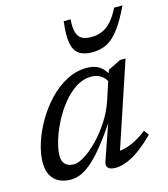

<svg xmlns="http://www.w3.org/2000/svg" viewBox="-106 -772 757 865"><g transform="rotate(-15 273.0 -339.5)"><path d="M289.5 -30.5 350 -205H354.5Q311.5 -141 277.5 -99Q243.5 -57 215.8 -33.5Q188 -10 164.5 -0.5Q141 9 119 9Q88 9 64.5 -2.5Q41 -14 28 -37.5Q15 -61 15 -98Q15 -139 30.5 -187.8Q46 -236.5 73.8 -284.2Q101.5 -332 139.2 -371.8Q177 -411.5 222 -435.2Q267 -459 316 -459Q353 -459 375.8 -443.2Q398.5 -427.5 413 -397L399 -368.5Q389 -391 370.5 -403.2Q352 -415.5 326 -415.5Q287.5 -415.5 253 -393Q218.5 -370.5 189.8 -334.2Q161 -298 140 -256Q119 -214 107.5 -174.5Q96 -135 96 -106.5Q96 -80 110.8 -67Q125.5 -54 149.5 -54Q170.5 -54 200.8 -73Q231 -92 263 -124.8Q295 -157.5 322.8 -200Q350.5 -242.5 366.5 -289L411 -424.5L471.5 -454.5H497L357.5 -36.5L344.5 -60Q363 -57.5 387.2 -63.2Q411.5 -69 438.5 -83Q465.5 -97 493 -118.5L509.5 -95.5Q447.5 -34.5 403.8 -12.2Q360 10 328 10Q302.5 10 292.5 -0.5Q282.5 -11 289.5 -30.5ZM374 -587.5Q401 -587.5 424 -597Q447 -606.5 467.5 -629Q488 -651.5 506.5 -689H545.5Q515 -625 487.2 -588Q459.5 -551 429.5 -535.5Q399.5 -520 360.5 -520Q321 -520 298.5 -536.2Q276 -552.5 269.5 -589.5Q263 -626.5 271.5 -689H303.5Q300.5 -650 307.2 -627.8Q314 -605.5 330.5 -596.5Q347 -587.5 374 -587.5Z"/></g></svg>

Font: Newsreader 14pt
Style: Italic
Weight: 400
Italic angle: -17°
Designer: Hugues Gentile
Foundry: Production Type
Version: Version 1.003